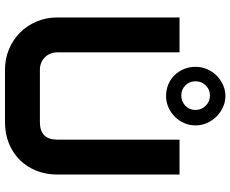

<svg xmlns="http://www.w3.org/2000/svg" viewBox="-97 -827 924 770"><g transform="rotate(90 365.0 -442.0)"><path d="M680 -210Q680 -164 664.5 -125.5Q649 -87 621 -59Q593 -31 554.5 -15.5Q516 0 470 0H260Q216 0 177.5 -16Q139 -32 110.5 -60.5Q82 -89 66 -127.5Q50 -166 50 -210V-700H190V-210Q190 -180 210 -160Q230 -140 260 -140H470Q540 -140 540 -210V-700H680ZM248 -764Q248 -788 257 -809.5Q266 -831 282 -847.5Q298 -864 319.5 -874Q341 -884 365 -884Q389 -884 410.5 -874Q432 -864 448 -847.5Q464 -831 473.5 -809.5Q483 -788 483 -764Q483 -740 473.5 -718.5Q464 -697 448 -681Q432 -665 410.5 -655.5Q389 -646 365 -646Q340 -646 318.5 -655Q297 -664 281.5 -680Q266 -696 257 -717.5Q248 -739 248 -764ZM306 -764Q306 -740 322.5 -723.5Q339 -707 363 -707Q387 -707 404 -723.5Q421 -740 421 -764Q421 -788 404 -805Q387 -822 363 -822Q339 -822 322.5 -805Q306 -788 306 -764Z"/></g></svg>

Font: CAT North
Style: Regular
Weight: 400
Designer: Peter Wiegel
Foundry: Peter Wiegel
Version: Version 1.000